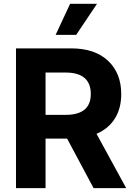

<svg xmlns="http://www.w3.org/2000/svg" viewBox="-20 -979 696 999"><path d="M63.2 0V-727.3H350.1Q474.1 -727.3 542.4 -662.6Q610.8 -598 610.8 -489.7Q610.8 -415.1 577.6 -362.2Q544.4 -309.3 482.2 -282.7L636.7 0H467L329.2 -257.8H217V0ZM217 -381.4H321.4Q452.4 -381.4 452.4 -489.7Q452.4 -601.6 320.7 -601.6H217ZM269.5 -797.6 344.8 -959.2H484.7L376.4 -797.6Z"/></svg>

Font: Inter Zeller
Style: Bold
Weight: 700
Designer: Rasmus Andersson; Joe Bland
Foundry: zeller
Version: Version 3.015;git-dec3a8cb1